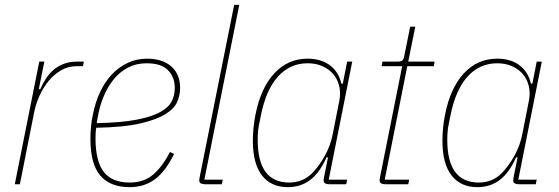

<svg xmlns="http://www.w3.org/2000/svg" viewBox="-20 -760 2306 792"><path d="M41 0 142 -506H163L140 -392H146Q157 -417 171 -438Q185 -459 203.5 -474Q222 -489 245.5 -497.5Q269 -506 300 -506H326L322 -487H296Q262 -487 233 -470.5Q204 -454 181.5 -427Q159 -400 143 -365Q127 -330 120 -292L62 0Z M515 12Q434 12 393.5 -36Q353 -84 353 -187Q353 -213 355.5 -238.5Q358 -264 363 -287Q373 -338 393 -380.5Q413 -423 442 -453.5Q471 -484 507.5 -501Q544 -518 587 -518Q650 -518 686.5 -486Q723 -454 723 -397Q723 -370 712 -342Q701 -314 664.5 -290.5Q628 -267 559.5 -251Q491 -235 377 -233Q375 -222 374.5 -209.5Q374 -197 374 -189Q374 -95 408 -51Q442 -7 515 -7Q574 -7 612.5 -40.5Q651 -74 681 -133L698 -125Q663 -53 619 -20.5Q575 12 515 12ZM585 -499Q543 -499 509.5 -482Q476 -465 450.5 -434.5Q425 -404 407.5 -362Q390 -320 382 -270L379 -252Q479 -254 542 -266Q605 -278 640.5 -297.5Q676 -317 688.5 -342.5Q701 -368 701 -397Q701 -442 673 -470.5Q645 -499 585 -499Z M825 0Q815 0 808.5 -3.5Q802 -7 802 -15Q802 -21 804 -31L946 -740H967L823 -19H899L895 0Z M1338 0Q1328 0 1321.5 -3.5Q1315 -7 1315 -15Q1315 -21 1317 -31L1333 -111H1327Q1299 -48 1260 -18Q1221 12 1167 12Q1098 12 1060.5 -36.5Q1023 -85 1023 -179Q1023 -233 1034 -288Q1056 -398 1112 -458Q1168 -518 1249 -518Q1304 -518 1340.5 -491Q1377 -464 1388 -415H1394L1412 -506H1433L1336 -19H1412L1408 0ZM1173 -7Q1230 -7 1269 -47Q1297 -76 1320.5 -118.5Q1344 -161 1353 -209L1380 -346Q1386 -378 1379 -406Q1372 -434 1354.5 -454.5Q1337 -475 1310 -487Q1283 -499 1249 -499Q1176 -499 1126.5 -444Q1077 -389 1056 -283L1049 -248Q1046 -234 1044.5 -218.5Q1043 -203 1043 -183Q1043 -7 1173 -7Z M1569 0Q1559 0 1552.5 -3.5Q1546 -7 1546 -15Q1546 -21 1548 -31L1639 -487H1554L1558 -506H1622Q1635 -506 1640.5 -511.5Q1646 -517 1648 -531L1672 -650H1693L1664 -506H1773L1769 -487H1660L1567 -19H1668L1664 0Z M2120 0Q2110 0 2103.5 -3.5Q2097 -7 2097 -15Q2097 -21 2099 -31L2115 -111H2109Q2081 -48 2042 -18Q2003 12 1949 12Q1880 12 1842.5 -36.5Q1805 -85 1805 -179Q1805 -233 1816 -288Q1838 -398 1894 -458Q1950 -518 2031 -518Q2086 -518 2122.5 -491Q2159 -464 2170 -415H2176L2194 -506H2215L2118 -19H2194L2190 0ZM1955 -7Q2012 -7 2051 -47Q2079 -76 2102.5 -118.5Q2126 -161 2135 -209L2162 -346Q2168 -378 2161 -406Q2154 -434 2136.5 -454.5Q2119 -475 2092 -487Q2065 -499 2031 -499Q1958 -499 1908.5 -444Q1859 -389 1838 -283L1831 -248Q1828 -234 1826.5 -218.5Q1825 -203 1825 -183Q1825 -7 1955 -7Z"/></svg>

Font: IBM Plex Sans Condensed Thin
Style: Italic
Weight: 100
Width: 3
Italic angle: -11°
Designer: Mike Abbink, Paul van der Laan, Pieter van Rosmalen
Foundry: Bold Monday
Version: Version 1.3